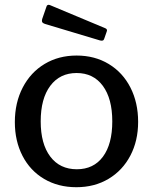

<svg xmlns="http://www.w3.org/2000/svg" viewBox="-20 -772 639 802"><path d="M42 -262Q42 -343 75 -406.5Q108 -470 166.5 -505Q225 -540 300 -540Q376 -540 434.5 -504.5Q493 -469 525 -406Q557 -343 557 -263Q557 -184 524.5 -122Q492 -60 433.5 -25Q375 10 299 10Q223 10 164.5 -24.5Q106 -59 74 -121Q42 -183 42 -262ZM449 -265Q449 -360 409.5 -413.5Q370 -467 300 -467Q230 -467 190 -413.5Q150 -360 150 -265Q150 -171 190 -118Q230 -65 301 -65Q371 -65 410 -117.5Q449 -170 449 -265ZM188 -751 420 -654Q425 -652 426.5 -648Q428 -644 425 -638L416 -612Q414 -605 410 -603Q406 -601 398 -603L168 -672Q159 -675 156.5 -679.5Q154 -684 156 -692L174 -744Q175 -749 179 -751Q183 -753 188 -751Z"/></svg>

Font: Libre Franklin Medium
Style: Regular
Weight: 500
Designer: Pablo Impallari, Rodrigo Fuenzalida
Foundry: Impallari Type
Version: Version 1.002; ttfautohint (v1.5)